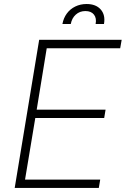

<svg xmlns="http://www.w3.org/2000/svg" viewBox="-20 -923 618 943"><path d="M52.2 0 172.4 -727.5H577.6L570.3 -686H209.5L160.2 -384.3H498.5L491.7 -343.3H153.3L103 -41H472.2L465.3 0ZM286.6 -805.2Q292 -834.5 308.3 -856.7Q324.7 -878.9 349.9 -891.1Q375 -903.3 405.3 -903.3Q451.2 -903.3 474.9 -876.2Q498.5 -849.1 490.7 -805.2H449.7Q455.1 -834 441.4 -851.3Q427.7 -868.7 399.4 -868.7Q371.6 -868.7 352.3 -851.3Q333 -834 327.6 -805.2Z"/></svg>

Font: Inter Tight ExtraLight
Style: Italic
Weight: 250
Italic angle: -9.39999°
Designer: Rasmus Andersson
Foundry: rsms
Version: Version 3.004